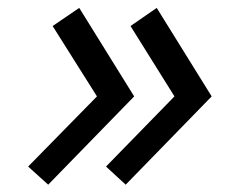

<svg xmlns="http://www.w3.org/2000/svg" viewBox="-20 -578 632 498"><path d="M328 -328 105 -99 53 -146 231.5 -328 116.5 -510.5 185.5 -557.5ZM529 -328 306 -99 255 -146 432.5 -328 318.5 -510.5 386.5 -557.5Z"/></svg>

Font: Russisch Sans SemiBold
Style: Italic
Weight: 600
Width: 4
Italic angle: -10°
Designer: Michael Sharanda (font) & Cristiano Sobral (main changes)
Foundry: Michael Sharanda
Version: Version 2.00;September 8, 2020;FontCreator 13.0.0.2681 64-bi